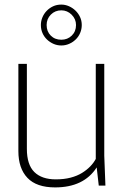

<svg xmlns="http://www.w3.org/2000/svg" viewBox="-20 -808 543 836"><path d="M220 8Q139 8 99.5 -33.5Q60 -75 60 -150V-530H97V-160Q97 -91 129.5 -59Q162 -27 223 -27Q259 -27 287.5 -34.5Q316 -42 337 -55Q358 -68 373 -83.5Q388 -99 397 -116V-530H434V-130L439 0H410L401 -79Q345 8 220 8ZM247 -610Q229 -610 213 -617Q197 -624 184.5 -636Q172 -648 165 -664Q158 -680 158 -699Q158 -716 164.5 -732Q171 -748 183 -760.5Q195 -773 211 -780.5Q227 -788 247 -788Q264 -788 280 -781Q296 -774 308.5 -762Q321 -750 328.5 -734Q336 -718 336 -699Q336 -681 329 -664.5Q322 -648 309.5 -636Q297 -624 281 -617Q265 -610 247 -610ZM247 -635Q274 -635 292.5 -653Q311 -671 311 -699Q311 -725 292 -744Q273 -763 247 -763Q220 -763 201.5 -744.5Q183 -726 183 -699Q183 -671 201 -653Q219 -635 247 -635Z"/></svg>

Font: Tanohe Sans ExtraLight
Style: Regular
Weight: 250
Designer: Village Type and Design LLC & Cristiano Sobral
Foundry: Cooper Hewitt Smithsonian Design Museum
Version: Version 1.00;September 29, 2021;FontCreator 13.0.0.2655 64-b